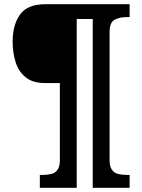

<svg xmlns="http://www.w3.org/2000/svg" viewBox="-20 -780 674 911"><path d="M169 111V50H182Q205 50 223.5 45.5Q242 41 253 25.5Q264 10 264 -20V-386H193Q135 -386 101.5 -413.5Q68 -441 54 -485.5Q40 -530 40 -582Q40 -662 75 -711Q110 -760 195 -760H595V-699H582Q548 -699 524 -686.5Q500 -674 500 -627V-20Q500 10 511 25.5Q522 41 541 45.5Q560 50 582 50H595V111H420V-690H344V111Z"/></svg>

Font: Noto Serif Gujarati Black
Style: Regular
Weight: 900
Version: Version 2.102